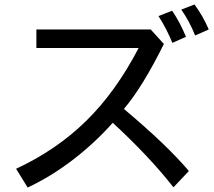

<svg xmlns="http://www.w3.org/2000/svg" viewBox="-20 -771 960 860"><path d="M854 -612Q829 -675 792 -728L851 -751Q889 -700 915 -639ZM752 -579Q727 -641 690 -699L751 -723Q787 -670 813 -606ZM757 68Q647 -72 485 -221Q405 -131 307.5 -56Q210 19 104 69L52 -15Q233 -99 366 -229.5Q499 -360 601 -556H143V-639H655L714 -574Q619 -382 535 -283Q727 -122 826 -5Z"/></svg>

Font: LINE Seed Sans KR Regular
Style: Regular
Weight: 400
Designer: LINE VX Design & Sandoll Inc & Dalton Maag Ltd
Foundry: Sandoll Inc.
Version: Version 1.000